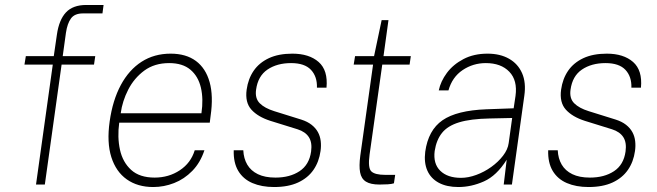

<svg xmlns="http://www.w3.org/2000/svg" viewBox="-20 -743 2646 773"><path d="M125 0 192.5 -483H78.5L84 -517H196.5L209 -603Q217.5 -663 245.5 -693Q273.5 -723 327.5 -723H397L392.5 -689H314Q280.5 -689 265.8 -668.8Q251 -648.5 245.5 -611L232.5 -517H363.5L358.5 -483H228L160.5 0Z M597 10Q534 10 490.5 -20.8Q447 -51.5 428.2 -110.5Q409.5 -169.5 421.5 -254Q433.5 -339.5 466.5 -400.8Q499.5 -462 550.2 -494.5Q601 -527 667 -527Q729 -527 768.8 -497.5Q808.5 -468 824 -412.2Q839.5 -356.5 828 -277L824.5 -249H460Q452 -190.5 463 -140.2Q474 -90 508 -59Q542 -28 602.5 -28Q659.5 -28 704 -57.5Q748.5 -87 764 -138H803Q786.5 -88 754.2 -55Q722 -22 681 -6Q640 10 597 10ZM466 -287H791Q799.5 -344.5 788.8 -390.2Q778 -436 746.5 -462.5Q715 -489 661 -489Q602 -489 561 -458.8Q520 -428.5 496.2 -382Q472.5 -335.5 466 -287Z M1083.5 10Q1033.5 10 996.2 -6Q959 -22 939.2 -55Q919.5 -88 921 -138H959.5Q961 -105 975.5 -80.2Q990 -55.5 1018.2 -41.8Q1046.5 -28 1089 -28Q1147 -28 1186 -53.8Q1225 -79.5 1232.5 -133Q1237.5 -169 1223.5 -190.8Q1209.5 -212.5 1178 -222.5L1068.5 -256.5Q1018.5 -272.5 992.2 -301.5Q966 -330.5 973 -382Q979 -425.5 1001.2 -458Q1023.5 -490.5 1062.5 -508.8Q1101.5 -527 1157 -527Q1224.5 -527 1262.8 -493.5Q1301 -460 1294.5 -390H1256Q1257.5 -434.5 1232 -461.8Q1206.5 -489 1152 -489Q1095.5 -489 1057 -463Q1018.5 -437 1011 -382Q1006 -347 1025.8 -327.2Q1045.5 -307.5 1084 -295.5L1193 -261.5Q1218 -253.5 1234.5 -240.5Q1251 -227.5 1260 -211Q1269 -194.5 1271.2 -175Q1273.5 -155.5 1270.5 -135Q1264.5 -91.5 1242 -59Q1219.5 -26.5 1180 -8.2Q1140.5 10 1083.5 10Z M1508 0Q1472 0 1453.2 -11.8Q1434.5 -23.5 1429.8 -49Q1425 -74.5 1430.5 -116L1482 -483H1404L1409.5 -517H1486L1516.5 -662H1544L1524 -517H1634L1629 -483H1519L1468 -121Q1460.5 -67 1475 -53Q1489.5 -39 1531 -39H1571L1566 -5Q1557.5 -2 1541.5 -1Q1525.5 0 1508 0Z M1825.5 10Q1778.5 10 1746.5 -7.2Q1714.5 -24.5 1700.5 -56.2Q1686.5 -88 1692 -132Q1704 -219 1761.5 -258.8Q1819 -298.5 1938 -303L2048 -307L2055.5 -357Q2064 -419.5 2030.5 -454.2Q1997 -489 1936 -489Q1884.5 -489 1842.5 -460.8Q1800.5 -432.5 1785.5 -379H1746.5Q1754 -415.5 1779.2 -449.5Q1804.5 -483.5 1846 -505.2Q1887.5 -527 1943 -527Q1993.5 -527 2029.5 -506.5Q2065.5 -486 2082 -448.2Q2098.5 -410.5 2091 -358L2041 0H2008L2020 -100Q1979.5 -35.5 1928.5 -12.8Q1877.5 10 1825.5 10ZM1836 -27Q1865.5 -27 1897.5 -38.8Q1929.5 -50.5 1957.8 -70.8Q1986 -91 2005.2 -116Q2024.5 -141 2028 -167L2042 -268L1950.5 -266Q1874.5 -264.5 1828.5 -250.5Q1782.5 -236.5 1759.8 -208.2Q1737 -180 1730 -135Q1723.5 -84 1752.5 -55.5Q1781.5 -27 1836 -27Z M2349.5 10Q2299.5 10 2262.2 -6Q2225 -22 2205.2 -55Q2185.5 -88 2187 -138H2225.5Q2227 -105 2241.5 -80.2Q2256 -55.5 2284.2 -41.8Q2312.5 -28 2355 -28Q2413 -28 2452 -53.8Q2491 -79.5 2498.5 -133Q2503.5 -169 2489.5 -190.8Q2475.5 -212.5 2444 -222.5L2334.5 -256.5Q2284.5 -272.5 2258.2 -301.5Q2232 -330.5 2239 -382Q2245 -425.5 2267.2 -458Q2289.5 -490.5 2328.5 -508.8Q2367.5 -527 2423 -527Q2490.5 -527 2528.8 -493.5Q2567 -460 2560.5 -390H2522Q2523.5 -434.5 2498 -461.8Q2472.5 -489 2418 -489Q2361.5 -489 2323 -463Q2284.5 -437 2277 -382Q2272 -347 2291.8 -327.2Q2311.5 -307.5 2350 -295.5L2459 -261.5Q2484 -253.5 2500.5 -240.5Q2517 -227.5 2526 -211Q2535 -194.5 2537.2 -175Q2539.5 -155.5 2536.5 -135Q2530.5 -91.5 2508 -59Q2485.5 -26.5 2446 -8.2Q2406.5 10 2349.5 10Z"/></svg>

Font: Public Sans Thin
Style: Italic
Weight: 100
Italic angle: -8°
Designer: The Public Sans project authors (U.S. Web Design System). Libre Franklin designed by Pablo Impallari and Rodrigo Fuenzal
Version: Version 2.000